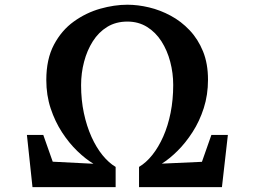

<svg xmlns="http://www.w3.org/2000/svg" viewBox="-20 -772 1050 792"><path d="M114 0 91 -215.5H158.5L197.5 -105L365.5 -96.5Q333 -116 299 -148.8Q265 -181.5 236 -226Q207 -270.5 189 -324.8Q171 -379 171 -442Q171 -528 202.5 -587.5Q234 -647 284.5 -683.2Q335 -719.5 393.2 -736Q451.5 -752.5 505.5 -752.5Q548.5 -752.5 594.8 -741.5Q641 -730.5 684.2 -707.2Q727.5 -684 762.2 -647.2Q797 -610.5 817.5 -560Q838 -509.5 838 -443Q838 -380.5 820.5 -326Q803 -271.5 774.2 -227Q745.5 -182.5 712.5 -149.8Q679.5 -117 647.5 -97L813 -104.5L852 -215.5H920L895.5 0H553.5V-83.5Q583 -101 608.5 -133Q634 -165 653.5 -209Q673 -253 683.8 -307Q694.5 -361 694.5 -421.5Q694.5 -470.5 682.2 -517.2Q670 -564 646 -601.5Q622 -639 586.5 -661Q551 -683 505.5 -683Q458 -683 422.2 -661Q386.5 -639 362.8 -601.5Q339 -564 326.8 -517.2Q314.5 -470.5 314.5 -420.5Q314.5 -359.5 326 -305.5Q337.5 -251.5 357.5 -207.2Q377.5 -163 403.2 -131.5Q429 -100 457 -83.5V0Z"/></svg>

Font: Merriweather ExtraBold
Style: Regular
Weight: 800
Version: Version 2.100